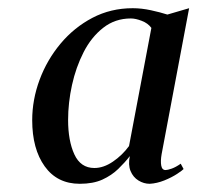

<svg xmlns="http://www.w3.org/2000/svg" viewBox="-20 -814 481 468"><path d="M374 -438.5Q371 -421.5 373 -410.5Q375 -399.5 383.5 -399.5Q388.5 -399.5 398.5 -403Q408.5 -406.5 420.5 -415L427.5 -402Q425 -399 411.8 -390.2Q398.5 -381.5 380.5 -374.2Q362.5 -367 345 -366Q330.5 -366 317.5 -374Q304.5 -382 298.2 -397.2Q292 -412.5 296.5 -433.5Q284.5 -418 268.2 -402.2Q252 -386.5 229.5 -376.2Q207 -366 174.5 -366Q119.5 -366 89 -408.5Q58.5 -451 58.5 -521Q58.5 -571 76.5 -619.5Q94.5 -668 127.5 -707.5Q160.5 -747 205.2 -770.5Q250 -794 303.5 -794Q325 -794 348 -789Q371 -784 388 -778.5L441 -794ZM349 -746Q340.5 -757.5 325.5 -763.2Q310.5 -769 299 -769Q260.5 -769 231.5 -746.2Q202.5 -723.5 183.8 -686.8Q165 -650 155.5 -606.8Q146 -563.5 146 -521.5Q146 -471 161.2 -437.8Q176.5 -404.5 210 -404.5Q232.5 -404.5 255.2 -420Q278 -435.5 294.5 -458Z"/></svg>

Font: Merriweather 120pt
Style: Italic
Weight: 400
Italic angle: -7.8°
Version: Version 2.101